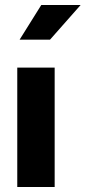

<svg xmlns="http://www.w3.org/2000/svg" viewBox="-20 -745 341 765"><path d="M197.8 -475.6V0H48.8V-475.6ZM58.1 -586.9 144.5 -725.1H301.3L179.2 -586.9Z"/></svg>

Font: Yantramanav Black
Style: Regular
Weight: 900
Version: Version 1.001;PS 1.0;hotconv 1.0.72;makeotf.lib2.5.5900; ttf